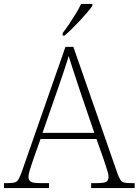

<svg xmlns="http://www.w3.org/2000/svg" viewBox="-23 -951 701 971"><path d="M-3 0V-25H18Q41 -25 52 -28.5Q63 -32 70 -43.5Q77 -55 86 -79L308 -714H348L571 -74Q579 -52 586 -41.5Q593 -31 604 -28Q615 -25 638 -25H658V0H438V-25H470Q506 -25 516 -33Q526 -41 526 -57Q526 -68 521 -84.5Q516 -101 510.5 -117.5Q505 -134 502 -143L465 -248H182L145 -144Q142 -135 136.5 -118.5Q131 -102 126 -85Q121 -68 121 -57Q121 -41 131.5 -33Q142 -25 178 -25H225V0ZM192 -279H454L380 -496Q371 -524 360.5 -555.5Q350 -587 340.5 -616.5Q331 -646 324 -668Q320 -651 310 -621.5Q300 -592 290 -561.5Q280 -531 271 -506ZM294 -784Q309 -803 326.5 -829Q344 -855 360.5 -882Q377 -909 387 -931H444V-921Q435 -908 418 -888Q401 -868 380.5 -846Q360 -824 340 -804.5Q320 -785 304 -771H294Z"/></svg>

Font: Noto Serif Thai ExtraLight
Style: Regular
Weight: 250
Version: Version 2.001